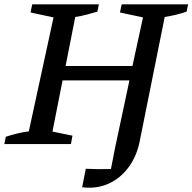

<svg xmlns="http://www.w3.org/2000/svg" viewBox="-37 -670 895 893"><path d="M-17 0 -10 -34Q18 -43 44.5 -49.5Q71 -56 97 -59L212 -589L105 -612L113 -650H423L416 -616Q392 -609 366 -602Q340 -595 313 -591L268 -363H579L628 -589L521 -612L529 -650H838L831 -616Q786 -600 729 -591L613 -14Q600 52 566 101Q532 150 483.5 176.5Q435 203 378 203Q371 203 362 202.5Q353 202 345 201L362 115Q420 118 479 116Q484 90 489.5 62Q495 34 500 9L565 -296H254L207 -58L300 -39L293 0Z"/></svg>

Font: Piazzolla Medium
Style: Italic
Weight: 500
Italic angle: -11.3°
Designer: Juan Pablo del Peral
Foundry: Huerta Tipografica
Version: Version 1.330